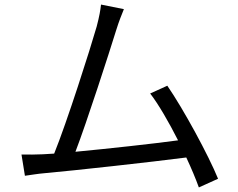

<svg xmlns="http://www.w3.org/2000/svg" viewBox="-20 -786 1040 840"><path d="M522 -746 422 -766C419 -740 415 -716 403 -670C375 -572 273 -252 217 -114C199 -113 182 -112 167 -111C138 -110 104 -109 74 -110L89 -17C118 -21 147 -26 172 -28C306 -40 641 -77 795 -97C818 -48 837 -2 850 34L934 -4C892 -107 783 -308 712 -411L637 -377C674 -329 719 -251 759 -172C649 -157 457 -136 310 -122C360 -252 459 -559 488 -653C501 -695 512 -721 522 -746Z"/></svg>

Font: Source Han Sans TC
Style: Regular
Weight: 400
Designer: Ryoko NISHIZUKA 西塚涼子 (kana, bopomofo & ideographs); Paul D. Hunt (Latin, Greek & Cyrillic); Sandoll Communications 산돌커뮤니
Foundry: Adobe
Version: Version 2.002;hotconv 1.0.116;makeotfexe 2.5.65601